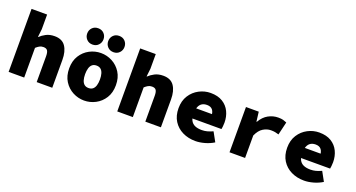

<svg xmlns="http://www.w3.org/2000/svg" viewBox="-46 -1362 3693 1993"><g transform="rotate(20 1800.0 -366.0)"><path d="M64 0V-696H236V-534L226 -446H230Q254 -470 293.5 -491Q333 -512 388 -512Q471 -512 508.5 -456.5Q546 -401 546 -308V0H374V-286Q374 -328 361.5 -347Q349 -366 316 -366Q292 -366 274 -356Q256 -346 236 -328V0Z M900 12Q834 12 775 -19Q716 -50 679 -108.5Q642 -167 642 -250Q642 -333 679 -391.5Q716 -450 775 -481Q834 -512 900 -512Q966 -512 1025 -481Q1084 -450 1121 -391.5Q1158 -333 1158 -250Q1158 -167 1121 -108.5Q1084 -50 1025 -19Q966 12 900 12ZM900 -126Q929 -126 947 -141Q965 -156 973.5 -184Q982 -212 982 -250Q982 -288 973.5 -316Q965 -344 947 -359Q929 -374 900 -374Q871 -374 853 -359Q835 -344 826.5 -316Q818 -288 818 -250Q818 -212 826.5 -184Q835 -156 853 -141Q871 -126 900 -126ZM784 -564Q744 -564 719 -590.5Q694 -617 694 -654Q694 -692 719 -718Q744 -744 784 -744Q824 -744 849 -718Q874 -692 874 -654Q874 -617 849 -590.5Q824 -564 784 -564ZM1016 -564Q976 -564 951 -590.5Q926 -617 926 -654Q926 -692 951 -718Q976 -744 1016 -744Q1056 -744 1081 -718Q1106 -692 1106 -654Q1106 -617 1081 -590.5Q1056 -564 1016 -564Z M1264 0V-696H1436V-534L1426 -446H1430Q1454 -470 1493.5 -491Q1533 -512 1588 -512Q1671 -512 1708.5 -456.5Q1746 -401 1746 -308V0H1574V-286Q1574 -328 1561.5 -347Q1549 -366 1516 -366Q1492 -366 1474 -356Q1456 -346 1436 -328V0Z M2130 12Q2051 12 1987.5 -19Q1924 -50 1887 -108.5Q1850 -167 1850 -250Q1850 -332 1887.5 -390.5Q1925 -449 1985 -480.5Q2045 -512 2112 -512Q2191 -512 2244 -479.5Q2297 -447 2323.5 -392Q2350 -337 2350 -270Q2350 -248 2347.5 -227.5Q2345 -207 2343 -198H1980V-310H2224L2200 -280Q2200 -330 2180 -356Q2160 -382 2118 -382Q2085 -382 2062.5 -368Q2040 -354 2028 -324.5Q2016 -295 2016 -250Q2016 -203 2031.5 -174Q2047 -145 2077.5 -131.5Q2108 -118 2154 -118Q2184 -118 2212.5 -125.5Q2241 -133 2274 -148L2330 -46Q2285 -18 2231 -3Q2177 12 2130 12Z M2504 0V-500H2645L2658 -394H2662Q2698 -456 2749.5 -484Q2801 -512 2857 -512Q2892 -512 2911.5 -506.5Q2931 -501 2952 -492L2918 -348Q2896 -355 2877 -358.5Q2858 -362 2831 -362Q2788 -362 2746 -336.5Q2704 -311 2676 -248V0Z M3330 12Q3251 12 3187.5 -19Q3124 -50 3087 -108.5Q3050 -167 3050 -250Q3050 -332 3087.5 -390.5Q3125 -449 3185 -480.5Q3245 -512 3312 -512Q3391 -512 3444 -479.5Q3497 -447 3523.5 -392Q3550 -337 3550 -270Q3550 -248 3547.5 -227.5Q3545 -207 3543 -198H3180V-310H3424L3400 -280Q3400 -330 3380 -356Q3360 -382 3318 -382Q3285 -382 3262.5 -368Q3240 -354 3228 -324.5Q3216 -295 3216 -250Q3216 -203 3231.5 -174Q3247 -145 3277.5 -131.5Q3308 -118 3354 -118Q3384 -118 3412.5 -125.5Q3441 -133 3474 -148L3530 -46Q3485 -18 3431 -3Q3377 12 3330 12Z"/></g></svg>

Font: Source Code Pro ExtraLight Black
Style: Regular
Weight: 900
Monospace: yes
Version: Version 1.018;hotconv 1.0.116;makeotfexe 2.5.65601